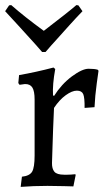

<svg xmlns="http://www.w3.org/2000/svg" viewBox="-27 -730 430 754"><path d="M237.3 -43.9Q250.5 -43.9 269 -45.9L270 -42L261.2 2Q243.2 2 225.1 1L159.2 0Q105 0 54.2 3.9L59.1 -36.1Q88.9 -39.1 99.1 -55.7Q108.9 -72.3 108.9 -119.1V-338.9Q108.9 -372.1 100.1 -386.2Q91.3 -400.4 70.8 -399.9L49.8 -397L44.9 -403.8L47.9 -435.1Q112.8 -446.3 183.1 -464.8L189.9 -459Q178.7 -397.5 181.2 -356L185.1 -353Q214.4 -399.4 254.9 -429.7Q295.9 -460 320.8 -460Q345.2 -460 356.9 -456.1L359.9 -452.1L353 -402.8Q346.2 -353.5 344.2 -309.1L305.2 -306.2Q305.7 -346.7 299.8 -360.4Q293.9 -374 274.9 -374Q255.9 -374 231 -356Q206.1 -337.9 185.1 -306.2Q183.1 -254.4 181.6 -224.1Q180.2 -193.8 179.2 -152.8Q178.2 -111.8 177.2 -89.8Q176.8 -67.4 186.5 -55.7Q196.3 -43.9 225.1 -43.9ZM145 -608.9Q240.7 -682.1 272.9 -710L280.8 -709L296.9 -686Q271 -659.2 245.6 -630.9Q220.2 -602.5 197.3 -577.1Q174.3 -552.2 151.9 -525.9H138.2Q116.2 -551.8 92.8 -577.1Q69.3 -602.5 44.4 -630.4Q19 -658.7 -6.8 -686L8.8 -709L17.1 -710Q69.3 -664.1 145 -608.9Z"/></svg>

Font: Alegreya-Regular
Style: Regular
Weight: 400
Designer: Juan Pablo del Peral
Foundry: Juan Pablo del Peral
Version: Version 1.003